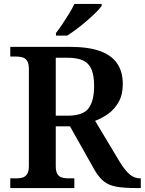

<svg xmlns="http://www.w3.org/2000/svg" viewBox="-20 -951 732 971"><path d="M32 0V-49H63Q80 -49 94 -53Q108 -57 117 -70.5Q126 -84 126 -111V-602Q126 -630 117 -643.5Q108 -657 94 -661Q80 -665 63 -665H32V-714H334Q426 -714 485 -693Q544 -672 572.5 -630Q601 -588 601 -526Q601 -473 580.5 -436Q560 -399 528 -376Q496 -353 461 -340L587 -130Q613 -88 636.5 -68.5Q660 -49 689 -49H692V0H667Q606 0 568 -7Q530 -14 505.5 -33.5Q481 -53 459 -90L334 -312H262V-111Q262 -84 270.5 -70.5Q279 -57 293.5 -53Q308 -49 325 -49H356V0ZM323 -366Q400 -366 428 -403.5Q456 -441 456 -516Q456 -568 443 -599.5Q430 -631 400.5 -645Q371 -659 321 -659H262V-366ZM263 -784Q278 -803 295.5 -829Q313 -855 329.5 -882Q346 -909 356 -931H494V-921Q485 -908 465 -888Q445 -868 419.5 -846Q394 -824 368 -804.5Q342 -785 320 -771H263Z"/></svg>

Font: Noto Serif Kannada SemiBold
Style: Regular
Weight: 600
Version: Version 2.003